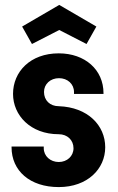

<svg xmlns="http://www.w3.org/2000/svg" viewBox="-20 -745 482 781"><path d="M219 16C336 16 408 -58 408 -146C408 -235 337 -309 219 -313C183 -313 159 -337 159 -371C159 -403 185 -427 220 -427C255 -427 281 -403 281 -371V-363H401V-366C401 -461 326 -528 219 -528C103 -528 33 -453 33 -363C33 -276 104 -199 219 -199C254 -199 279 -175 279 -142C279 -110 253 -86 219 -86C185 -86 158 -110 158 -142V-149H27V-146C27 -50 102 16 219 16ZM110 -566 221 -623 332 -566 372 -637 221 -725 70 -637Z"/></svg>

Font: Lineal
Style: Bold
Weight: 700
Designer: Created by Frank Adebiaye with contributions from Anton Moglia & Ariel Martín Pérez
Created by Frank ADEBIAYE with FontF
Foundry: Velvetyne Type Foundry
Version: Version 2.000;Glyphs 3.2 (3227)